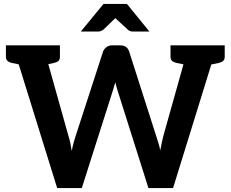

<svg xmlns="http://www.w3.org/2000/svg" viewBox="-20 -954 1170 974"><path d="M270 0 45 -724H161Q179 -724 191.5 -715.5Q204 -707 207 -693L328 -262Q333 -246 337 -227.5Q341 -209 344 -188Q348 -210 353 -228.5Q358 -247 363 -262L503 -693Q507 -704 519 -714Q531 -724 548 -724H589Q625 -724 635 -693L773 -262Q778 -247 783.5 -229Q789 -211 793 -191Q797 -213 801 -231Q805 -249 808 -262L929 -693Q932 -705 944.5 -714.5Q957 -724 974 -724H1082L858 0H733L577 -493Q573 -508 569.5 -519Q566 -530 565 -536Q562 -528 558.5 -515Q555 -502 552 -493L395 0ZM143 -691V-724H217V-691ZM921 -691V-724H996V-691ZM109 -724 97 -623 39 -635Q26 -638 18 -645Q10 -652 10 -666V-724ZM284 -724V-666Q284 -652 276.5 -645Q269 -638 255 -635L198 -623L185 -724ZM945 -724 932 -623 875 -635Q861 -638 853 -645Q845 -652 845 -666V-724ZM1120 -724V-666Q1120 -652 1112 -645Q1104 -638 1091 -635L1033 -623L1021 -724ZM390 -794 505 -934H624L738 -794H654Q639 -794 629 -803L565 -862L504 -803Q500 -800 493 -797Q486 -794 478 -794Z"/></svg>

Font: Aleo
Style: Bold
Weight: 700
Designer: Alessio Laiso
Foundry: Alessio Laiso
Version: Version 2.001;gftools[0.9.29]